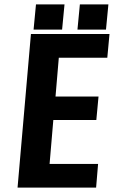

<svg xmlns="http://www.w3.org/2000/svg" viewBox="-20 -855 519 875"><path d="M60 0 121 -700H479L469 -592H248L233 -415H429L419 -308H223L206 -108H427L418 0ZM333 -720 344 -835H474L463 -720ZM133 -720 144 -835H274L263 -720Z"/></svg>

Font: Share
Style: Bold Italic
Weight: 700
Designer: Ralph du Carrois
Version: Version 1.002